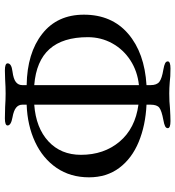

<svg xmlns="http://www.w3.org/2000/svg" viewBox="14 -726 717 785"><g transform="rotate(-90 372.5 -333.5)"><path d="M241 -6Q241 -13 249 -17Q257 -21 274 -24Q312 -31 324.5 -40.5Q337 -50 337 -76V-93Q252 -97 184.5 -125Q117 -153 78.5 -204.5Q40 -256 40 -328Q40 -404 78.5 -460.5Q117 -517 184.5 -548.5Q252 -580 337 -583V-601Q337 -616 325 -626Q313 -636 285 -641Q252 -647 252 -661Q252 -672 281 -672L328 -671Q358 -669 383 -669Q408 -669 440 -671L477 -672Q506 -672 506 -661Q506 -645 473 -641Q442 -637 429.5 -627Q417 -617 417 -601V-583Q548 -581 626.5 -519.5Q705 -458 705 -349Q705 -235 627 -168Q549 -101 417 -93V-76Q417 -51 430.5 -40.5Q444 -30 481 -24Q498 -21 506 -17Q514 -13 514 -6Q514 5 485 5Q450 5 429 2Q405 0 383 0Q349 0 322 3Q288 5 270 5Q241 5 241 -6ZM337 -552Q242 -545 187 -494Q132 -443 132 -361Q132 -267 186 -203Q240 -139 337 -126ZM613 -333Q613 -435 564.5 -489.5Q516 -544 417 -552V-124Q474 -130 518.5 -159Q563 -188 588 -233.5Q613 -279 613 -333Z"/></g></svg>

Font: EB Garamond
Style: Regular
Weight: 400
Designer: Georg Duffner and Octavio Pardo
Foundry: Georg Duffner
Version: Version 1.000; ttfautohint (v1.6)